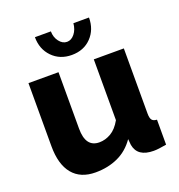

<svg xmlns="http://www.w3.org/2000/svg" viewBox="-133 -841 894 961"><g transform="rotate(-20 313.5 -360.0)"><path d="M50 -189V-525H210V-224Q210 -125 283 -125Q315 -125 345 -142.5Q375 -160 398 -201V-525H558V-178Q558 -154 565.5 -144Q573 -134 592 -133V0Q569 4 553 6Q537 8 524 8Q438 8 426 -59L423 -91Q387 -39 333.5 -14.5Q280 10 214 10Q134 10 92 -41Q50 -92 50 -189ZM303 -653Q326 -653 343.5 -675Q361 -697 364 -730H447Q447 -666 407 -624.5Q367 -583 303 -583Q240 -583 199.5 -624.5Q159 -666 159 -730H244Q244 -699 261.5 -676Q279 -653 303 -653Z"/></g></svg>

Font: Raleway ExtraBold
Style: Regular
Weight: 800
Designer: Matt McInerney, Pablo Impallari, Rodrigo Fuenzalida
Foundry: Matt McInerney, Pablo Impallari, Rodrigo Fuenzalida
Version: Version 4.026